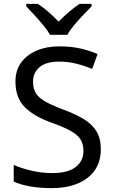

<svg xmlns="http://www.w3.org/2000/svg" viewBox="-20 -964 589 994"><path d="M502 -191Q502 -96 433 -43Q364 10 247 10Q187 10 136 1Q85 -8 51 -24V-110Q87 -94 140.5 -81Q194 -68 251 -68Q331 -68 371.5 -99Q412 -130 412 -183Q412 -218 397 -242Q382 -266 345.5 -286.5Q309 -307 244 -330Q153 -363 106.5 -411Q60 -459 60 -542Q60 -599 89 -639.5Q118 -680 169.5 -702Q221 -724 288 -724Q347 -724 396 -713Q445 -702 485 -684L457 -607Q420 -623 376.5 -634Q333 -645 286 -645Q219 -645 185 -616.5Q151 -588 151 -541Q151 -505 166 -481Q181 -457 215 -438Q249 -419 307 -397Q370 -374 413.5 -347.5Q457 -321 479.5 -284Q502 -247 502 -191ZM239 -784Q226 -807 204 -833.5Q182 -860 158 -886Q134 -912 116 -931V-944H176Q202 -927 230 -903Q258 -879 283 -852Q310 -879 338 -903Q366 -927 392 -944H454V-931Q435 -912 410.5 -886Q386 -860 363.5 -833.5Q341 -807 329 -784Z"/></svg>

Font: Noto Sans Vai
Style: Regular
Weight: 400
Designer: Monotype Design Team
Foundry: Monotype Imaging Inc.
Version: Version 2.001; ttfautohint (v1.8.4.7-5d5b)